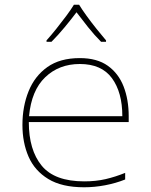

<svg xmlns="http://www.w3.org/2000/svg" viewBox="-20 -783 640 813"><path d="M336 10Q242 10 184.5 -25Q127 -60 101 -119.5Q75 -179 75 -254Q75 -332 101 -396.5Q127 -461 180.5 -499Q234 -537 318 -537Q391 -537 436.5 -504.5Q482 -472 503.5 -416.5Q525 -361 525 -291V-266H102Q102 -148 156.5 -81.5Q211 -15 337 -15Q386 -15 427 -24.5Q468 -34 510 -51V-23Q470 -7 425 1.5Q380 10 336 10ZM498 -291Q498 -392 454 -452Q410 -512 318 -512Q230 -512 171.5 -456Q113 -400 103 -291ZM177 -612Q196 -633 218 -660.5Q240 -688 260.5 -715.5Q281 -743 293 -763H315Q327 -743 347 -715.5Q367 -688 389 -660.5Q411 -633 429 -612V-606H408Q380 -634 352.5 -668.5Q325 -703 304 -731Q283 -703 254.5 -668.5Q226 -634 198 -606H177Z"/></svg>

Font: Noto Sans Mono Thin
Style: Regular
Weight: 100
Designer: Monotype Design Team
Foundry: Monotype Imaging Inc.
Version: Version 2.014